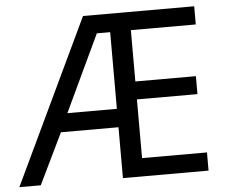

<svg xmlns="http://www.w3.org/2000/svg" viewBox="-52 -773 984 831"><g transform="rotate(-5 440.0 -357.0)"><path d="M821 0H449V-221H199L92 0H-1L338 -714H821V-635H539V-412H802V-334H539V-79H821ZM234 -301H449V-634H391Z"/></g></svg>

Font: Noto Sans Historical
Style: Regular
Weight: 400
Designer: Monotype Design Team
Foundry: Monotype Imaging Inc.
Version: Version 2.013; ttfautohint (v1.8.4.7-5d5b)